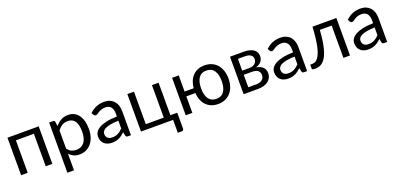

<svg xmlns="http://www.w3.org/2000/svg" viewBox="10 -1390 5063 2438"><g transform="rotate(-20 2541.0 -171.0)"><path d="M492.5 0H403V-438.5H160V0H70.5V-506.5H492.5Z M723 -122Q747.5 -89 776.5 -75.5Q805.5 -62 841.5 -62Q912.5 -62 950.5 -112.5Q988.5 -163 988.5 -256.5Q988.5 -306 979.8 -341.5Q971 -377 954.5 -399.8Q938 -422.5 914 -433Q890 -443.5 859.5 -443.5Q816 -443.5 783.2 -423.5Q750.5 -403.5 723 -367ZM718.5 -428Q750.5 -467.5 792.5 -491.5Q834.5 -515.5 888.5 -515.5Q932.5 -515.5 968 -498.8Q1003.5 -482 1028.5 -449.2Q1053.5 -416.5 1067 -368Q1080.5 -319.5 1080.5 -256.5Q1080.5 -200.5 1065.5 -152.2Q1050.5 -104 1022.2 -68.8Q994 -33.5 953.2 -13.2Q912.5 7 861.5 7Q815 7 781.8 -8.8Q748.5 -24.5 723 -52.5V171.5H633.5V-506.5H687Q706 -506.5 710.5 -488Z M1468 -228Q1406.5 -226 1363.2 -218.2Q1320 -210.5 1292.8 -198Q1265.5 -185.5 1253.2 -168.5Q1241 -151.5 1241 -130.5Q1241 -110.5 1247.5 -96Q1254 -81.5 1265.2 -72.2Q1276.5 -63 1291.8 -58.8Q1307 -54.5 1324.5 -54.5Q1348 -54.5 1367.5 -59.2Q1387 -64 1404.2 -73Q1421.5 -82 1437.2 -94.5Q1453 -107 1468 -123ZM1180.5 -435Q1222.5 -475.5 1271 -495.5Q1319.5 -515.5 1378.5 -515.5Q1421 -515.5 1454 -501.5Q1487 -487.5 1509.5 -462.5Q1532 -437.5 1543.5 -402Q1555 -366.5 1555 -324V0H1515.5Q1502.5 0 1495.5 -4.2Q1488.5 -8.5 1484.5 -21L1474.5 -69Q1454.5 -50.5 1435.5 -36.2Q1416.5 -22 1395.5 -12.2Q1374.5 -2.5 1350.8 2.8Q1327 8 1298 8Q1268.5 8 1242.5 -0.2Q1216.5 -8.5 1197.2 -25Q1178 -41.5 1166.8 -66.8Q1155.5 -92 1155.5 -126.5Q1155.5 -156.5 1172 -184.2Q1188.5 -212 1225.5 -233.5Q1262.5 -255 1322 -268.8Q1381.5 -282.5 1468 -284.5V-324Q1468 -383 1442.5 -413.2Q1417 -443.5 1368 -443.5Q1335 -443.5 1312.8 -435.2Q1290.5 -427 1274.2 -416.8Q1258 -406.5 1246.2 -398.2Q1234.5 -390 1223 -390Q1214 -390 1207.5 -394.8Q1201 -399.5 1196.5 -406.5Z M2205 -67.5V147Q2205 160 2197.8 167.2Q2190.5 174.5 2179 174.5H2124.5V0H1690.5V-506.5H1780V-67.5H2023V-506.5H2112.5V-67.5Z M2734 -62.5Q2804 -62.5 2838.5 -112.8Q2873 -163 2873 -253Q2873 -343.5 2838.5 -394Q2804 -444.5 2734 -444.5Q2664 -444.5 2629.5 -394Q2595 -343.5 2595 -253Q2595 -163 2629.5 -112.8Q2664 -62.5 2734 -62.5ZM2507.5 -288Q2512 -340 2529.2 -382Q2546.5 -424 2575.8 -453.5Q2605 -483 2644.8 -498.8Q2684.5 -514.5 2734 -514.5Q2787 -514.5 2829.8 -496Q2872.5 -477.5 2902.5 -443.5Q2932.5 -409.5 2948.8 -361.2Q2965 -313 2965 -253.5Q2965 -193.5 2948.5 -145.5Q2932 -97.5 2901.5 -63.5Q2871 -29.5 2828.5 -11.2Q2786 7 2734 7Q2683.5 7 2643.2 -9Q2603 -25 2574 -54.8Q2545 -84.5 2527.8 -127Q2510.5 -169.5 2507 -223H2384.5V0H2295V-506.5H2384.5V-288Z M3272 -62.5Q3322 -62.5 3351 -85.8Q3380 -109 3380 -149.5Q3380 -167.5 3374.5 -182.2Q3369 -197 3356.5 -208Q3344 -219 3323.2 -225Q3302.5 -231 3272.5 -231H3163V-62.5ZM3163 -446.5V-287.5H3260.5Q3282.5 -287.5 3301.2 -293.8Q3320 -300 3333.5 -311.2Q3347 -322.5 3354.5 -338.2Q3362 -354 3362 -373Q3362 -387 3357 -400.2Q3352 -413.5 3340 -423.8Q3328 -434 3308.5 -440.2Q3289 -446.5 3260.5 -446.5ZM3263 -506.5Q3310 -506.5 3343.5 -497Q3377 -487.5 3398.5 -471.2Q3420 -455 3430 -433Q3440 -411 3440 -386Q3440 -369.5 3435.5 -351.5Q3431 -333.5 3419.8 -317Q3408.5 -300.5 3389.2 -287.2Q3370 -274 3341 -266.5Q3399 -256.5 3430.5 -226.2Q3462 -196 3462 -146.5Q3462 -109.5 3447.2 -82.2Q3432.5 -55 3406.8 -36.5Q3381 -18 3346.5 -9Q3312 0 3272.5 0H3077.5V-506.5Z M3848.5 -228Q3787 -226 3743.8 -218.2Q3700.5 -210.5 3673.2 -198Q3646 -185.5 3633.8 -168.5Q3621.5 -151.5 3621.5 -130.5Q3621.5 -110.5 3628 -96Q3634.5 -81.5 3645.8 -72.2Q3657 -63 3672.2 -58.8Q3687.5 -54.5 3705 -54.5Q3728.5 -54.5 3748 -59.2Q3767.5 -64 3784.8 -73Q3802 -82 3817.8 -94.5Q3833.5 -107 3848.5 -123ZM3561 -435Q3603 -475.5 3651.5 -495.5Q3700 -515.5 3759 -515.5Q3801.5 -515.5 3834.5 -501.5Q3867.5 -487.5 3890 -462.5Q3912.5 -437.5 3924 -402Q3935.5 -366.5 3935.5 -324V0H3896Q3883 0 3876 -4.2Q3869 -8.5 3865 -21L3855 -69Q3835 -50.5 3816 -36.2Q3797 -22 3776 -12.2Q3755 -2.5 3731.2 2.8Q3707.5 8 3678.5 8Q3649 8 3623 -0.2Q3597 -8.5 3577.8 -25Q3558.5 -41.5 3547.2 -66.8Q3536 -92 3536 -126.5Q3536 -156.5 3552.5 -184.2Q3569 -212 3606 -233.5Q3643 -255 3702.5 -268.8Q3762 -282.5 3848.5 -284.5V-324Q3848.5 -383 3823 -413.2Q3797.5 -443.5 3748.5 -443.5Q3715.5 -443.5 3693.2 -435.2Q3671 -427 3654.8 -416.8Q3638.5 -406.5 3626.8 -398.2Q3615 -390 3603.5 -390Q3594.5 -390 3588 -394.8Q3581.5 -399.5 3577 -406.5Z M4515 0H4426V-436.5H4266Q4260 -340 4248 -269.8Q4236 -199.5 4219.2 -150.2Q4202.5 -101 4181.8 -70.2Q4161 -39.5 4138.2 -22.5Q4115.5 -5.5 4091.2 0.5Q4067 6.5 4043 6.5Q4000.5 6.5 4000.5 -7V-63.5H4026.5Q4043.5 -63.5 4061 -69.5Q4078.5 -75.5 4095.2 -92.5Q4112 -109.5 4127.5 -140.2Q4143 -171 4155.8 -220.2Q4168.5 -269.5 4177.8 -339.8Q4187 -410 4192 -506.5H4515Z M4930.5 -228Q4869 -226 4825.8 -218.2Q4782.5 -210.5 4755.2 -198Q4728 -185.5 4715.8 -168.5Q4703.5 -151.5 4703.5 -130.5Q4703.5 -110.5 4710 -96Q4716.5 -81.5 4727.8 -72.2Q4739 -63 4754.2 -58.8Q4769.5 -54.5 4787 -54.5Q4810.5 -54.5 4830 -59.2Q4849.5 -64 4866.8 -73Q4884 -82 4899.8 -94.5Q4915.5 -107 4930.5 -123ZM4643 -435Q4685 -475.5 4733.5 -495.5Q4782 -515.5 4841 -515.5Q4883.5 -515.5 4916.5 -501.5Q4949.5 -487.5 4972 -462.5Q4994.5 -437.5 5006 -402Q5017.5 -366.5 5017.5 -324V0H4978Q4965 0 4958 -4.2Q4951 -8.5 4947 -21L4937 -69Q4917 -50.5 4898 -36.2Q4879 -22 4858 -12.2Q4837 -2.5 4813.2 2.8Q4789.5 8 4760.5 8Q4731 8 4705 -0.2Q4679 -8.5 4659.8 -25Q4640.5 -41.5 4629.2 -66.8Q4618 -92 4618 -126.5Q4618 -156.5 4634.5 -184.2Q4651 -212 4688 -233.5Q4725 -255 4784.5 -268.8Q4844 -282.5 4930.5 -284.5V-324Q4930.5 -383 4905 -413.2Q4879.5 -443.5 4830.5 -443.5Q4797.5 -443.5 4775.2 -435.2Q4753 -427 4736.8 -416.8Q4720.5 -406.5 4708.8 -398.2Q4697 -390 4685.5 -390Q4676.5 -390 4670 -394.8Q4663.5 -399.5 4659 -406.5Z"/></g></svg>

Font: Lato 2
Style: Regular
Weight: 400
Designer: Lukasz Dziedzic with Adam Twardoch and Botio Nikoltchev
Foundry: tyPoland Lukasz Dziedzic
Version: Version 2.015; 2015-08-06; http://www.latofonts.com/